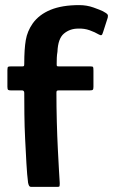

<svg xmlns="http://www.w3.org/2000/svg" viewBox="-20 -732 443 752"><path d="M90 -16Q86 -47 83.5 -91.5Q81 -136 78.5 -186.5Q76 -237 75.5 -284.5Q75 -332 75 -368Q75 -378 66 -378H22Q15 -378 12 -380Q9 -382 9 -392V-457Q9 -469 12 -470.5Q15 -472 25 -472H68Q73 -472 74 -474Q75 -476 75 -483Q75 -540 81 -575Q87 -610 108 -640Q133 -675 178 -693.5Q223 -712 290 -712Q320 -712 346.5 -702.5Q373 -693 383 -688Q398 -680 401 -675.5Q404 -671 402 -663L384 -607Q381 -596 377.5 -594.5Q374 -593 367 -597Q352 -606 331 -613.5Q310 -621 286 -620Q254 -620 230.5 -600.5Q207 -581 205 -529Q203 -518 202.5 -506Q202 -494 202 -481Q202 -475 203 -473.5Q204 -472 210 -472H333Q343 -472 344.5 -469.5Q346 -467 346 -455V-392Q346 -383 343.5 -380.5Q341 -378 332 -378H211Q204 -378 202.5 -376Q201 -374 201 -369Q201 -313 202.5 -256Q204 -199 206.5 -149.5Q209 -100 211 -64.5Q213 -29 214 -15Q214 -5 213 -2.5Q212 0 205 0H102Q97 0 94.5 -3.5Q92 -7 90 -16Z"/></svg>

Font: Glory Thin
Style: Bold
Weight: 700
Version: Version 1.011